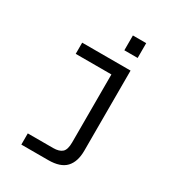

<svg xmlns="http://www.w3.org/2000/svg" viewBox="-202 -831 1005 1100"><g transform="rotate(30 300.0 -280.5)"><path d="M110 150V76H278Q317 76 336.5 59Q356 42 356 -6V-456H120V-530H440V0Q440 73 404 111.5Q368 150 288 150ZM351 -613V-711H439V-613Z"/></g></svg>

Font: Geist Mono
Style: Regular
Weight: 400
Monospace: yes
Designer: Basement.studio, Andrés Briganti, Mateo Zaragoza
Foundry: Basement.studio, Vercel, Andrés Briganti, Guido Ferreyra, Mateo Zaragoza
Version: Version 1.500; ttfautohint (v1.8.4.7-5d5b)